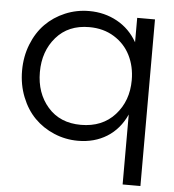

<svg xmlns="http://www.w3.org/2000/svg" viewBox="-54 -622 782 861"><g transform="rotate(5 337.5 -191.0)"><path d="M529.8 -279.8Q529.8 -340.8 505.1 -390.4Q480.5 -439.9 432.1 -470Q383.8 -500 319.8 -500Q225.6 -500 170.9 -437Q116.2 -374 116.2 -279.8Q116.2 -185.5 170.9 -122.8Q225.6 -60.1 319.8 -60.1Q416 -60.1 472.9 -123Q529.8 -186 529.8 -279.8ZM313 -571.8Q382.3 -571.8 439.2 -540.5Q496.1 -509.3 529.8 -450.2V-560.1H609.9V189.9H529.8V-125Q499.5 -58.1 443.1 -22.9Q386.7 12.2 313 12.2Q256.3 12.2 205.3 -9.3Q154.3 -30.8 116.9 -68.6Q79.6 -106.4 57.9 -161.4Q36.1 -216.3 36.1 -279.8Q36.1 -343.3 57.9 -398.2Q79.6 -453.1 116.9 -491Q154.3 -528.8 205.3 -550.3Q256.3 -571.8 313 -571.8Z"/></g></svg>

Font: TASA Explorer
Style: Regular
Weight: 400
Designer: Weizhong Zhang
Foundry: Local Remote
Version: Version 1.000;Glyphs 3.1.2 (3151)